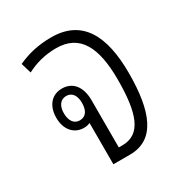

<svg xmlns="http://www.w3.org/2000/svg" viewBox="-137 -660 719 761"><g transform="rotate(-30 222.0 -279.5)"><path d="M165 0H241C358 0 399 -109 399 -283C399 -452 345 -559 203 -559C141 -559 92 -546 49 -526L63 -479C101 -499 146 -512 198 -512C306 -512 348 -430 348 -283C348 -129 320 -47 233 -47H217V-263C217 -324 188 -362 138 -362C90 -362 61 -326 61 -272C61 -219 91 -183 137 -183C147 -183 157 -185 165 -189ZM137 -217C111 -217 96 -239 96 -273C96 -306 111 -328 138 -328C165 -328 179 -306 179 -273C179 -238 165 -217 137 -217Z"/></g></svg>

Font: Noto Sans Thai Looped Condensed Light
Style: Regular
Weight: 300
Width: 3
Designer: Sasikarn Vongin, Ben Mitchell
Foundry: The Fontpad Ltd
Version: Version 1.001